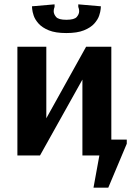

<svg xmlns="http://www.w3.org/2000/svg" viewBox="-20 -715 620 883"><path d="M285 -563Q235 -563 204.5 -575.5Q174 -588 157.5 -606.5Q141 -625 135 -643Q129 -661 128 -673.5Q127 -686 127 -686L231 -695V-683Q231 -683 229 -677Q227 -671 227 -663Q227 -650 238 -637Q249 -624 285 -624Q322 -624 333 -637Q344 -650 344 -663Q344 -671 342 -677Q340 -683 340 -683V-695L444 -686Q444 -686 443 -673.5Q442 -661 436 -643Q430 -625 413.5 -606.5Q397 -588 366 -575.5Q335 -563 285 -563ZM410 148 437 0H359V-349L164 0H60V-500H193V-171L376 -500H492V-73H563V-54L478 148Z"/></svg>

Font: Arsenal SC
Style: Bold
Weight: 700
Designer: Andrij Shevchenko
Foundry: Stairsfor
Version: Version 2.001; ttfautohint (v1.8.4.7-5d5b)